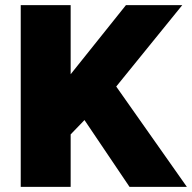

<svg xmlns="http://www.w3.org/2000/svg" viewBox="-20 -730 750 750"><path d="M61 0V-710H256V-440L472 -710H692L434 -392L710 0H486L310 -261L256 -205V0Z"/></svg>

Font: Raleway Thin Black
Style: Regular
Weight: 900
Version: Version 4.026